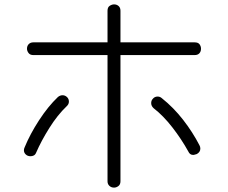

<svg xmlns="http://www.w3.org/2000/svg" viewBox="-20 -738 1040 875"><path d="M500 117Q487 117 478.5 109Q470 101 470 88V-487H132Q117 -487 110 -496.5Q103 -506 103 -516Q103 -529 111 -537Q119 -545 132 -545H470V-689Q470 -705 480 -711.5Q490 -718 500 -718Q512 -718 520.5 -710.5Q529 -703 529 -689V-545H867Q883 -545 889.5 -536Q896 -527 896 -516Q896 -503 888.5 -495Q881 -487 867 -487H529V88Q529 103 519.5 110Q510 117 500 117ZM119 -26Q106 -26 97.5 -34Q89 -42 89 -53Q89 -60 92 -66Q117 -127 158 -190Q199 -253 244 -296Q254 -304 265 -304Q277 -304 286 -295Q294 -287 294 -275Q294 -263 284 -254Q242 -214 205 -155Q168 -96 145 -43Q141 -33 134 -29.5Q127 -26 119 -26ZM877 -36Q873 -35 868.5 -33.5Q864 -32 860 -32Q845 -32 838 -48Q807 -104 765.5 -157.5Q724 -211 680 -245Q669 -255 669 -268Q669 -279 675 -286Q684 -298 698 -298Q709 -298 717 -291Q771 -248 814.5 -192Q858 -136 889 -76Q893 -69 893 -61Q893 -45 877 -36Z"/></svg>

Font: Hachi Maru Pop
Style: Regular
Weight: 400
Designer: Nontynet
Foundry: Nontynet
Version: Version 1.300